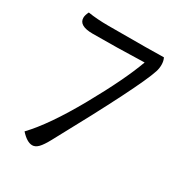

<svg xmlns="http://www.w3.org/2000/svg" viewBox="-161 -786 858 911"><g transform="rotate(30 267.5 -330.0)"><path d="M411 -597Q258 -592 129 -592Q53 -592 53 -636Q53 -650 63 -670Q112 -662 175 -662Q427 -662 478 -664Q486 -648 486 -627.5Q486 -607 480 -589Q448 -489 213 -59Q193 -22 177.5 -6Q162 10 145 10Q116 10 81 -29Q166 -118 267.5 -299.5Q369 -481 411 -597Z"/></g></svg>

Font: Overlock
Style: Regular
Weight: 400
Designer: Dario Muhafara
Foundry: Dario Manuel Muhafara
Version: Version 1.001